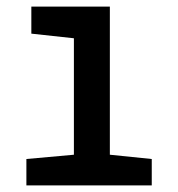

<svg xmlns="http://www.w3.org/2000/svg" viewBox="-20 -562 540 582"><path d="M60 0H440V-80L313 -93V-542H75V-460L204 -446V-93L60 -80Z"/></svg>

Font: Noto Sans Mono ExtraCondensed SemiBold
Style: Regular
Weight: 600
Width: 2
Designer: Monotype Design Team
Foundry: Monotype Imaging Inc.
Version: Version 2.014